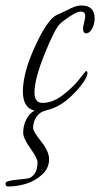

<svg xmlns="http://www.w3.org/2000/svg" viewBox="-79 -395 363 696"><path d="M264 -328Q264 -307 254.5 -290.5Q245 -274 234 -274Q222 -274 222 -292Q222 -298 226 -314Q230 -330 230 -337Q230 -353 213 -353Q201 -353 175.5 -336.5Q150 -320 137 -307Q118 -287 82 -197.5Q46 -108 46 -59Q46 -22 75 -22Q112 -22 149 -50.5Q186 -79 209 -108.5Q232 -138 233 -138Q238 -136 238 -131Q238 -107 189 -56Q140 -5 87 5V6Q66 10 53.5 28Q41 46 41 69Q41 81 70 117.5Q99 154 99 182Q99 215 73 238.5Q47 262 14.5 271.5Q-18 281 -50 281Q-59 281 -59 270Q-59 265 -50 262Q-37 258 -13.5 256Q10 254 23 251.5Q36 249 46.5 234.5Q57 220 57 193Q57 179 31 142.5Q5 106 5 86Q5 61 16 38.5Q27 16 46 6Q4 -4 4 -63Q4 -132 49 -229Q94 -326 127 -341Q142 -347 159.5 -356Q177 -365 189.5 -370Q202 -375 217 -375Q264 -375 264 -328Z"/></svg>

Font: Bilbo Swash Caps
Style: Regular
Weight: 400
Designer: Robert E. Leuschke
Foundry: Robert E. Leuschke
Version: Version 1.003